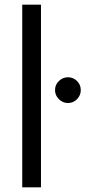

<svg xmlns="http://www.w3.org/2000/svg" viewBox="-20 -800 410 820"><path d="M155 -780V0H75V-780ZM215 -415Q215 -438 231.5 -454Q248 -470 270 -470Q293 -470 309 -454Q325 -438 325 -415Q325 -393 309 -376.5Q293 -360 270 -360Q248 -360 231.5 -376.5Q215 -393 215 -415Z"/></svg>

Font: Jost
Style: Regular
Weight: 400
Version: Version 3.710